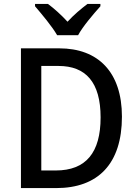

<svg xmlns="http://www.w3.org/2000/svg" viewBox="-20 -1054 699 981"><path d="M272 -874H379C403 -919 458 -983 493 -1022V-1034H427C393 -1008 359 -980 325 -943C293 -978 256 -1011 225 -1034H159V-1022C194 -981 247 -918 272 -874ZM603 -458C603 -686 481 -807 283 -807H87V-93H267C481 -93 603 -217 603 -458ZM494 -454C494 -274 419 -183 265 -183H191V-717H279C418 -717 494 -634 494 -454Z"/></svg>

Font: Noto Sans Kannada UI SemiCondensed Medium
Style: Regular
Weight: 500
Width: 4
Designer: Jelle Bosma - Monotype Design Team
Foundry: Monotype Imaging Inc.
Version: Version 2.005